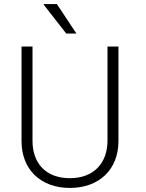

<svg xmlns="http://www.w3.org/2000/svg" viewBox="-20 -915 720 945"><path d="M306 -750H356L260 -895H195V-892L306 -750ZM563 -686H509V-222C509 -114 443 -38 324 -38C206 -38 140 -111 140 -222V-686H86V-220C86 -81 180 10 324 10C468 10 563 -81 563 -220V-686Z"/></svg>

Font: ChivoLight
Style: Regular
Weight: 300
Designer: Hector Gatti
Foundry: Omnibus-Type
Version: Version 1.004;PS 001.004;hotconv 1.0.88;makeotf.lib2.5.64775